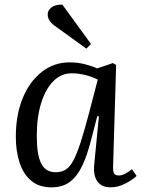

<svg xmlns="http://www.w3.org/2000/svg" viewBox="-20 -791 611 825"><path d="M466 -79Q465 -55 470 -46Q475 -37 491 -37Q504 -37 518.5 -45Q533 -53 547 -64L567 -35Q551 -19 519 -2.5Q487 14 456 14Q416 14 398 -12Q380 -38 385 -86L405 -291L398 -292L371 -188Q355 -125 334 -80Q313 -35 281.5 -10.5Q250 14 201 14Q148 14 114 -14.5Q80 -43 64 -92.5Q48 -142 48 -203Q48 -297 77.5 -369Q107 -441 159.5 -482Q212 -523 279 -523Q315 -523 347 -514.5Q379 -506 397 -497L465 -520L479 -512ZM219 -51Q244 -51 262 -62Q280 -73 295 -101Q310 -129 326 -178Q342 -227 362 -303L400 -449Q377 -461 347 -468.5Q317 -476 288 -476Q243 -476 209.5 -442.5Q176 -409 157 -348.5Q138 -288 138 -207Q138 -126 157 -88.5Q176 -51 219 -51ZM371 -602 351 -582 214 -681Q184 -703 185 -730Q185 -746 201 -759Q217 -772 248 -771Z"/></svg>

Font: Literata 36pt
Style: Italic
Weight: 400
Italic angle: -2°
Designer: Latin by Veronika Burian and Jose Scaglione. Greek by Irene Vlachou. Cyrillic by Vera Evstafieva
Foundry: TypeTogether
Version: Version 3.002